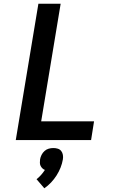

<svg xmlns="http://www.w3.org/2000/svg" viewBox="-20 -755 640 1035"><path d="M65 0 187 -735H307L202 -101H487L471 0ZM219 260 177 211Q190 201 201.5 188Q213 175 222 161Q214 158 208 152Q202 146 198.5 138.5Q195 131 195 122Q195 113 196 104Q198 92 204 80Q210 68 220 59Q230 50 242.5 46.5Q255 43 268 43Q280 43 291.5 46.5Q303 50 310 59Q317 68 319 80Q321 92 319 104Q315 127 306.5 148.5Q298 170 285 190.5Q272 211 255.5 228.5Q239 246 219 260Z"/></svg>

Font: Iosevka Curly Extended
Style: Bold Italic
Weight: 700
Width: 7
Italic angle: -9°
Monospace: yes
Designer: Belleve Invis
Foundry: Belleve Invis
Version: Version 11.1.0; ttfautohint (v1.8.3)